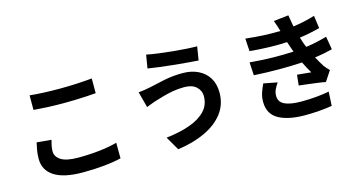

<svg xmlns="http://www.w3.org/2000/svg" viewBox="-87 -1215 3175 1675"><g transform="rotate(-15 1500.0 -377.0)"><path d="M218 -727Q274 -721 342.5 -718Q411 -715 490 -715Q564 -715 643 -719Q722 -723 780 -729V-596Q745 -593 695.5 -590Q646 -587 592.5 -585.5Q539 -584 491 -584Q412 -584 345.5 -587Q279 -590 218 -595ZM302 -303Q295 -276 290 -252Q285 -228 285 -202Q285 -154 333.5 -123Q382 -92 490 -92Q591 -92 683 -102.5Q775 -113 841 -132L842 9Q777 25 688.5 34Q600 43 495 43Q323 43 237 -12.5Q151 -68 151 -171Q151 -215 158 -251Q165 -287 171 -315Z M1685 -327Q1685 -377 1647.5 -412Q1610 -447 1539 -447Q1484 -447 1434 -438Q1384 -429 1344.5 -417.5Q1305 -406 1279 -398Q1257 -392 1230.5 -381.5Q1204 -371 1182 -363L1144 -506Q1170 -508 1199.5 -513Q1229 -518 1254 -523Q1309 -536 1388.5 -552.5Q1468 -569 1556 -569Q1635 -569 1695.5 -540Q1756 -511 1790.5 -456Q1825 -401 1825 -322Q1825 -215 1764 -135.5Q1703 -56 1595.5 -6Q1488 44 1349 63L1277 -61Q1401 -75 1492.5 -108Q1584 -141 1634.5 -195Q1685 -249 1685 -327ZM1292 -807Q1336 -798 1396 -790Q1456 -782 1520.5 -775.5Q1585 -769 1643 -765.5Q1701 -762 1741 -762L1721 -639Q1677 -642 1618 -647Q1559 -652 1495.5 -658.5Q1432 -665 1373.5 -672.5Q1315 -680 1272 -687Z M2338 -276Q2320 -251 2307 -224Q2294 -197 2294 -165Q2294 -110 2345.5 -85.5Q2397 -61 2496 -61Q2567 -61 2630.5 -67Q2694 -73 2747 -83L2740 44Q2688 53 2623.5 58Q2559 63 2497 63Q2347 63 2260 15.5Q2173 -32 2171 -139Q2170 -187 2183.5 -225.5Q2197 -264 2214 -300ZM2146 -508Q2258 -498 2358 -496.5Q2458 -495 2541 -500L2528 -535L2508 -594Q2438 -590 2352 -592Q2266 -594 2171 -603L2164 -718Q2253 -708 2330.5 -704.5Q2408 -701 2477 -703Q2470 -727 2462 -751.5Q2454 -776 2444 -802L2579 -817Q2587 -763 2597 -712Q2699 -725 2794 -755L2810 -640Q2769 -629 2722.5 -619.5Q2676 -610 2626 -603L2641 -556L2658 -511Q2720 -519 2766 -530Q2812 -541 2849 -551L2869 -433Q2835 -424 2794.5 -416Q2754 -408 2709 -402Q2722 -378 2735 -355.5Q2748 -333 2761 -313Q2771 -299 2782 -287Q2793 -275 2806 -262L2745 -170Q2717 -176 2675.5 -181.5Q2634 -187 2589.5 -192.5Q2545 -198 2508 -202L2518 -297Q2550 -294 2586 -290.5Q2622 -287 2644 -285Q2628 -311 2614 -337.5Q2600 -364 2588 -389Q2497 -383 2382 -383Q2267 -383 2153 -390Z"/></g></svg>

Font: Source Han Sans
Style: Bold
Weight: 700
Designer: Ryoko NISHIZUKA Ë•øÂ°öÊ∂ºÂ≠ê (kana, bopomofo & ideographs); Paul D. Hunt (Latin, Greek & Cyrillic); Sandoll Communicatio
Foundry: Adobe
Version: Version 2.004;hotconv 1.0.118;makeotfexe 2.5.65603